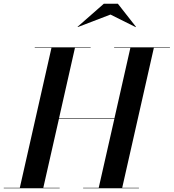

<svg xmlns="http://www.w3.org/2000/svg" viewBox="-61 -1002 924 1022"><path d="M527 -924.5 661.5 -857.5 662.5 -859.5 566.5 -982H491.5L352 -859.5L353.5 -858ZM-41 -2.5V0H256.5V-2.5H169.5L252.5 -368.5H547.5L464.5 -2.5H381.5V0H678.5V-2.5H589.5L758 -747.5H843.5V-750H546.5V-747.5H633L548 -371.5H253L338 -747.5H421.5V-750H124V-747.5H213L44.5 -2.5Z"/></svg>

Font: Bodoni* 72pt Medium
Style: Italic
Weight: 500
Italic angle: -13°
Version: Version 2.3